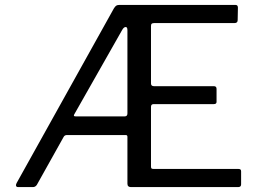

<svg xmlns="http://www.w3.org/2000/svg" viewBox="-20 -762 1049 782"><path d="M950 -74Q956 -74 959 -72Q962 -70 962 -64V-11Q962 0 950 0H513Q499 0 499 -14V-205Q499 -212 492 -212H253Q243 -212 239 -204L130 -9Q124 0 114 0H54Q45 0 45 -8Q45 -11 48 -17L444 -728Q449 -736 453.5 -739Q458 -742 467 -742H939Q949 -742 949 -731L948 -680Q948 -668 935 -668H608Q601 -668 598 -665.5Q595 -663 595 -656V-422Q595 -411 607 -411H851Q862 -411 862 -400V-347Q862 -338 851 -338H606Q595 -338 595 -327V-84Q595 -78 597 -76Q599 -74 605 -74ZM488 -288Q499 -288 499 -300V-639Q499 -652 492 -652Q484 -652 477 -639L284 -299Q280 -293 281 -290.5Q282 -288 288 -288Z"/></svg>

Font: Libre Franklin
Style: Regular
Weight: 400
Designer: Pablo Impallari, Rodrigo Fuenzalida
Foundry: Impallari Type
Version: Version 1.001; ttfautohint (v1.4.1)